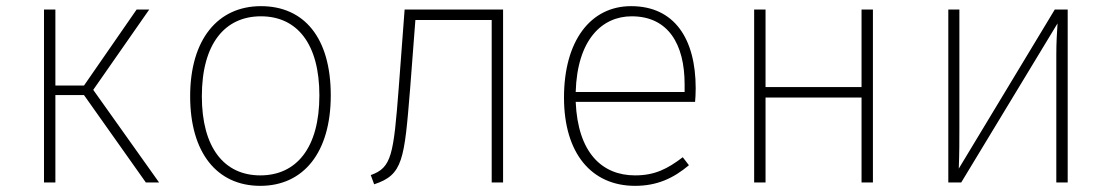

<svg xmlns="http://www.w3.org/2000/svg" viewBox="-20 -593 3613 624"><path d="M465 -562H424L253 -315H160V-562H123V0H160V-284H253L454 0H497L283 -301Z M828 -573C688 -573 598 -465 598 -280C598 -98 684 11 826 11C966 11 1055 -97 1055 -283C1055 -471 968 -573 828 -573ZM828 -540C946 -540 1018 -450 1018 -283C1018 -112 943 -23 826 -23C708 -23 636 -114 636 -280C636 -451 711 -540 828 -540Z M1295 -562 1276 -309C1259 -89 1253 -48 1185 -24L1196 6C1290 -25 1294 -73 1313 -306L1330 -528H1578V0H1615V-562Z M2241 -306C2241 -467 2172 -573 2031 -573C1899 -573 1813 -460 1813 -276C1813 -95 1902 11 2044 11C2116 11 2169 -14 2219 -56L2199 -82C2149 -44 2108 -23 2044 -23C1937 -23 1858 -96 1851 -262H2239C2240 -272 2241 -289 2241 -306ZM2205 -294H1851C1856 -465 1937 -540 2033 -540C2152 -540 2205 -449 2205 -319Z M2780 0H2817V-562H2780V-310H2468V-562H2431V0H2468V-276H2780Z M3450 -562H3408L3096 -45C3098 -95 3098 -135 3098 -178V-562H3062V0H3104L3417 -517C3415 -485 3413 -456 3413 -415V0H3450Z"/></svg>

Font: Glow Sans SC Normal ExtraLight
Style: Regular
Weight: 200
Designer: Ryoko NISHIZUKA (kana, bopomofo & ideographs); Paul D. Hunt (Latin, Greek & Cyrillic); Sandoll Communications, Soo-young
Version: Version 0.93